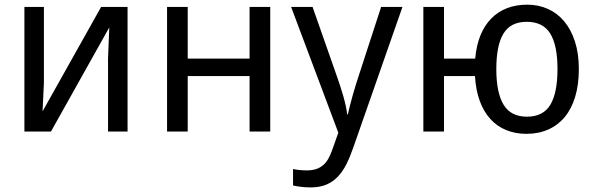

<svg xmlns="http://www.w3.org/2000/svg" viewBox="-20 -566 2565 826"><path d="M168.9 -536.1V-210L163.1 -86.9L415 -536.1H528.8V0H444.8V-315.9L450.2 -448.2L199.2 0H85V-536.1Z M787.6 -536.1V-314H1053.7V-536.1H1142.6V0H1053.7V-238.8H787.6V0H698.7V-536.1Z M1232.4 -536.1H1324.7L1429.7 -236.8Q1436.5 -217.3 1443.6 -195.8Q1450.7 -174.3 1456.8 -152.8Q1462.9 -131.3 1467.3 -111.3Q1471.7 -91.3 1473.6 -74.2H1476.6Q1479 -86.4 1484.4 -107.4Q1489.7 -128.4 1496.3 -152.1Q1502.9 -175.8 1510 -198.7Q1517.1 -221.7 1522.5 -237.8L1619.6 -536.1H1711.4L1499.5 69.8Q1485.8 109.4 1470 140.9Q1454.1 172.4 1433.1 194.3Q1412.1 216.3 1383.8 228.3Q1355.5 240.2 1316.4 240.2Q1291 240.2 1272.5 237.5Q1253.9 234.9 1240.7 231.9V161.1Q1251 163.6 1266.6 165.3Q1282.2 167 1299.3 167Q1322.8 167 1339.8 161.4Q1356.9 155.8 1369.6 145Q1382.3 134.3 1391.4 118.7Q1400.4 103 1407.7 83L1435.5 4.9Z M2470.2 -269Q2470.2 -202.1 2454.6 -150.1Q2439 -98.1 2409.7 -62.7Q2380.4 -27.3 2338.6 -8.8Q2296.9 9.8 2245.1 9.8Q2197.3 9.8 2157.7 -6.3Q2118.2 -22.5 2089.6 -54Q2061 -85.4 2043.9 -131.8Q2026.9 -178.2 2023.4 -238.8H1890.1V0H1801.3V-536.1H1890.1V-314H2024.4Q2029.3 -370.6 2046.9 -413.8Q2064.5 -457 2093.3 -486.3Q2122.1 -515.6 2161.1 -530.8Q2200.2 -545.9 2248.5 -545.9Q2296.4 -545.9 2337.2 -527.6Q2377.9 -509.3 2407.5 -473.9Q2437 -438.5 2453.6 -387Q2470.2 -335.4 2470.2 -269ZM2115.2 -269Q2115.2 -167 2146.5 -115.5Q2177.7 -64 2247.1 -64Q2316.9 -64 2347.7 -115.5Q2378.4 -167 2378.4 -269Q2378.4 -371.1 2347.2 -421.6Q2315.9 -472.2 2246.1 -472.2Q2176.8 -472.2 2146 -421.6Q2115.2 -371.1 2115.2 -269Z"/></svg>

Font: WenQuanYi Micro Hei
Style: Regular
Weight: 400
Foundry: Ascender Corporation
Version: Version 0.2.0-beta